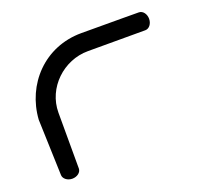

<svg xmlns="http://www.w3.org/2000/svg" viewBox="-105 -720 917 848"><g transform="rotate(-20 353.0 -295.5)"><path d="M140.5 -38C140.5 -63 140.2 -189.3 140.2 -295.3C140.2 -411.5 240.5 -506 355.3 -506C466.8 -506 625.3 -506 625.3 -506C644.2 -506 658.3 -525.5 658.3 -548C658.3 -570.5 644.2 -590 625.3 -590C625.3 -590 516.8 -590.8 355.3 -590.8C181.6 -590.8 58.3 -457.7 47.7 -295.6L47.7 -295.4L47.7 -295.1C47.7 -294.4 56.3 -40.3 56.5 -31.8C57.2 -15 75.5 0 98.5 0C121.1 0 140.5 -14.1 140.6 -33C140.6 -34.7 140.5 -36.3 140.5 -38Z"/></g></svg>

Font: Hi.
Style: Bold
Weight: 400
Designer: Mew Too, Robert Jablonski
Foundry: Cannot Into Space Fonts
Version: Version 1.996